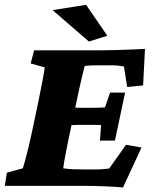

<svg xmlns="http://www.w3.org/2000/svg" viewBox="-33 -786 642 812"><path d="M487.3 6.8Q457 3.9 410.6 2Q364.3 0 327.1 0H-12.7L-3.9 -55.7L63.5 -74.2Q66.4 -83 72.8 -105.5Q79.1 -127.9 86.9 -160.2Q94.7 -192.4 102.5 -229.5L127.9 -349.6Q139.6 -407.2 147 -445.8Q154.3 -484.4 156.2 -501L96.7 -517.6L111.3 -573.2H397.5Q421.9 -573.2 456.5 -574.2Q491.2 -575.2 525.4 -576.7Q559.6 -578.1 580.1 -579.1L572.3 -424.8L504.9 -418L491.2 -504.9Q475.6 -507.8 465.3 -508.8Q455.1 -509.8 443.4 -509.8H392.6Q374 -509.8 355 -509.3Q335.9 -508.8 325.2 -506.8Q323.2 -500 319.8 -485.8Q316.4 -471.7 312 -453.6Q307.6 -435.5 303.7 -417Q299.8 -398.4 295.9 -380.9L256.8 -197.3Q252 -172.9 247.1 -148.4Q242.2 -124 238.8 -104.5Q235.4 -85 234.4 -74.2Q253.9 -71.3 274.9 -70.3Q295.9 -69.3 332 -69.3H357.4Q383.8 -69.3 398.4 -70.3Q413.1 -71.3 428.7 -73.2L500 -173.8L565.4 -162.1ZM389.6 -191.4 394.5 -256.8Q385.7 -257.8 370.1 -257.8Q354.5 -257.8 333 -257.8H296.9Q277.3 -257.8 262.2 -256.8Q247.1 -255.9 243.2 -254.9L259.8 -334Q263.7 -333 278.3 -331.5Q293 -330.1 312.5 -330.1H349.6Q370.1 -330.1 387.2 -330.6Q404.3 -331.1 411.1 -332L432.6 -394.5H496.1L453.1 -191.4ZM342.8 -610.4 189.5 -743.2 331.1 -765.6 420.9 -634.8Z"/></svg>

Font: Crimson Pro Black
Style: Italic
Weight: 900
Italic angle: -12°
Designer: Jacques Le Bailly
Foundry: Baron von Fonthausen
Version: Version 1.003